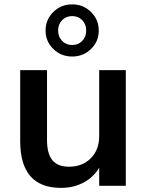

<svg xmlns="http://www.w3.org/2000/svg" viewBox="-20 -866 675 895"><path d="M566.4 -539.1V0H442.4V-84Q415 -39.1 368.7 -14.6Q322.3 9.8 264.6 9.8Q74.2 9.8 74.2 -208V-539.1H199.2V-213.9Q199.2 -149.4 224.1 -119.1Q249 -88.9 301.8 -88.9Q364.3 -88.9 403.3 -128.4Q442.4 -168 442.4 -231.4V-539.1ZM228.5 -637.7Q192.4 -672.9 192.4 -723.6Q192.4 -774.4 228.5 -810.1Q264.6 -845.7 316.4 -845.7Q368.2 -845.7 404.3 -810.1Q440.4 -774.4 440.4 -723.6Q440.4 -672.9 404.3 -637.7Q368.2 -602.5 316.4 -602.5Q264.6 -602.5 228.5 -637.7ZM269.5 -772Q251 -752.9 251 -723.6Q251 -694.3 269.5 -675.3Q288.1 -656.2 316.4 -656.2Q344.7 -656.2 363.3 -675.3Q381.8 -694.3 381.8 -723.6Q381.8 -752.9 363.3 -772Q344.7 -791 316.4 -791Q288.1 -791 269.5 -772Z"/></svg>

Font: Min Sans SemiBold
Style: Regular
Weight: 600
Designer: Jinseong-Kim, NotoSansCJK, Nunito
Foundry: Jinseong-Kim
Version: Version 1.400;Glyphs 3.1.2 (3151)